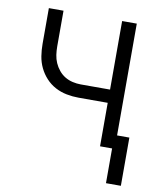

<svg xmlns="http://www.w3.org/2000/svg" viewBox="-78 -591 656 800"><g transform="rotate(10 250.0 -191.5)"><path d="M425 147H488V-57H436V-530H374V-240H250Q233 -240 215.5 -244Q198 -248 183 -257Q168 -266 156.5 -280Q145 -294 138 -310Q131 -326 128.5 -343.5Q126 -361 126 -379V-530H64V-379Q64 -353 68 -327.5Q72 -302 83 -279Q94 -256 111.5 -237Q129 -218 151.5 -206Q174 -194 199.5 -189Q225 -184 250 -184H374V0H425Z"/></g></svg>

Font: Iosevka SS09 Light
Style: Regular
Weight: 300
Monospace: yes
Designer: Belleve Invis
Foundry: Belleve Invis
Version: Version 5.2.1; ttfautohint (v1.8.3)